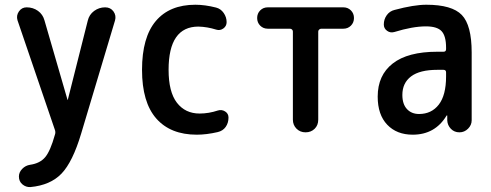

<svg xmlns="http://www.w3.org/2000/svg" viewBox="-20 -550 2040 798"><path d="M208 -10.7 52.7 -465.8Q46.9 -485.4 58.6 -502.4Q70.3 -519.5 90.8 -519.5Q117.2 -519.5 137.7 -504.9Q158.2 -490.2 165 -464.8L260.7 -134.8H261.7L344.7 -463.9Q350.6 -489.3 371.1 -504.4Q391.6 -519.5 417 -519.5Q439.5 -519.5 451.7 -502.4Q463.9 -485.4 458 -464.8L317.4 4.9Q282.2 123 235.8 171.4Q189.5 219.7 106.4 227.5Q87.9 228.5 73.2 216.3Q58.6 204.1 58.6 183.6Q58.6 166 72.3 151.9Q85.9 137.7 105.5 134.8Q146.5 128.9 168 103Q189.5 77.1 208 10.7Q210 5.9 210 0Q210 -5.9 208 -10.7Z M797.9 9.8Q688.5 9.8 629.4 -57.6Q570.3 -125 570.3 -259.8Q570.3 -394.5 627.4 -462.4Q684.6 -530.3 792 -530.3Q832 -530.3 877.9 -518.6Q897.5 -513.7 909.7 -496.1Q921.9 -478.5 921.9 -458Q921.9 -441.4 908.2 -431.6Q894.5 -421.9 878.9 -426.8Q841.8 -438.5 804.7 -439.5Q680.7 -439.5 680.7 -259.8Q680.7 -168 715.3 -123Q750 -78.1 809.6 -78.1Q847.7 -78.1 885.7 -90.8Q901.4 -95.7 915.5 -86.9Q929.7 -78.1 929.7 -61.5Q929.7 -39.1 918 -22.5Q906.2 -5.9 884.8 -1Q837.9 9.8 797.9 9.8Z M1092.8 -430.7Q1074.2 -430.7 1061.5 -443.4Q1048.8 -456.1 1048.8 -475.1Q1048.8 -494.1 1061.5 -506.8Q1074.2 -519.5 1092.8 -519.5H1407.2Q1425.8 -519.5 1438.5 -506.8Q1451.2 -494.1 1451.2 -475.1Q1451.2 -456.1 1438.5 -443.4Q1425.8 -430.7 1407.2 -430.7H1315.4Q1310.5 -430.7 1306.6 -427.2Q1302.7 -423.8 1302.7 -418.9V-52.7Q1302.7 -29.3 1287.6 -14.6Q1272.5 0 1250 0Q1227.5 0 1212.4 -15.1Q1197.3 -30.3 1197.3 -52.7V-418.9Q1197.3 -423.8 1193.8 -427.2Q1190.4 -430.7 1184.6 -430.7Z M1797.9 -259.8Q1724.6 -259.8 1688.5 -232.4Q1652.3 -205.1 1652.3 -155.3Q1652.3 -117.2 1671.4 -96.7Q1690.4 -76.2 1721.7 -76.2Q1773.4 -76.2 1803.7 -115.2Q1834 -154.3 1834 -232.4V-249Q1834 -259.8 1823.2 -259.8ZM1695.3 9.8Q1628.9 9.8 1589.4 -31.7Q1549.8 -73.2 1549.8 -148.4Q1549.8 -237.3 1612.3 -286.1Q1674.8 -335 1797.9 -335H1823.2Q1834 -335 1834 -345.7V-351.6Q1834 -400.4 1815.4 -420.4Q1796.9 -440.4 1750 -440.4Q1695.3 -440.4 1619.1 -417Q1602.5 -412.1 1588.9 -421.9Q1575.2 -431.6 1575.2 -448.2Q1575.2 -469.7 1587.4 -486.8Q1599.6 -503.9 1620.1 -508.8Q1700.2 -530.3 1752 -530.3Q1858.4 -530.3 1899.4 -487.8Q1940.4 -445.3 1940.4 -332V-49.8Q1940.4 -30.3 1925.3 -15.1Q1910.2 0 1889.6 0Q1868.2 0 1854 -14.6Q1839.8 -29.3 1838.9 -49.8V-69.3Q1838.9 -70.3 1837.9 -70.3Q1835.9 -70.3 1835.9 -69.3Q1788.1 9.8 1695.3 9.8Z"/></svg>

Font: Rounded-X Mgen+ 1m medium
Style: Regular
Weight: 500
Designer: [Source Han Sans]
Ryoko NISHIZUKA  (kana & ideographs); Paul D. Hunt (Latin, Greek & Cyrillic); Wenlong ZHANG  (bopomofo
Version: Version 1.059.20150602